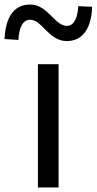

<svg xmlns="http://www.w3.org/2000/svg" viewBox="-75 -826 426 846"><path d="M92 0H183V-543H92ZM219 -645C296 -645 328 -711 331 -796L270 -799C267 -748 252 -712 219 -712C166 -712 136 -806 58 -806C-20 -806 -51 -741 -55 -654L6 -650C9 -704 25 -739 58 -739C110 -739 140 -645 219 -645Z"/></svg>

Font: Source Han Sans TC
Style: Regular
Weight: 400
Designer: Ryoko NISHIZUKA 西塚涼子 (kana, bopomofo & ideographs); Paul D. Hunt (Latin, Greek & Cyrillic); Sandoll Communications 산돌커뮤니
Foundry: Adobe
Version: Version 2.002;hotconv 1.0.116;makeotfexe 2.5.65601